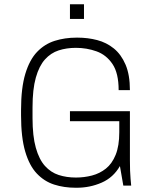

<svg xmlns="http://www.w3.org/2000/svg" viewBox="-20 -873 717 903"><path d="M336 10Q281 10 234.5 -5Q188 -20 153 -57Q118 -94 98.5 -160.5Q79 -227 79 -330V-356Q79 -459 99 -525.5Q119 -592 154.5 -629Q190 -666 237.5 -681Q285 -696 340 -696H345Q393 -696 437 -684.5Q481 -673 515.5 -645Q550 -617 570.5 -569Q591 -521 591 -449H538Q538 -529 509 -572Q480 -615 434 -631.5Q388 -648 337 -648Q293 -648 256 -636Q219 -624 191.5 -593.5Q164 -563 148.5 -508Q133 -453 133 -368V-318Q133 -233 148.5 -178Q164 -123 191.5 -92.5Q219 -62 256 -50Q293 -38 337 -38Q376 -38 412.5 -47.5Q449 -57 478 -80Q507 -103 524 -145Q541 -187 541 -251V-303H309V-350H591V-119Q591 -66 594 -33Q597 0 597 0H560L544 -92Q513 -38 458 -14Q403 10 341 10ZM309 -784V-853H375V-784Z"/></svg>

Font: Chivo Medium Thin
Style: Regular
Weight: 250
Version: Version 2.002